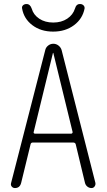

<svg xmlns="http://www.w3.org/2000/svg" viewBox="-20 -952 540 972"><path d="M359.4 -908.2Q366.2 -932.6 385.7 -931.6Q395.5 -931.6 402.3 -925.3Q409.2 -918.9 408.2 -909.2Q398.4 -857.4 355 -824.7Q311.5 -792 249 -792Q186.5 -792 143.6 -824.7Q100.6 -857.4 91.8 -909.2Q89.8 -918.9 96.7 -925.3Q103.5 -931.6 114.3 -931.6Q132.8 -931.6 140.6 -908.2Q149.4 -877 178.7 -857.4Q208 -837.9 249.5 -837.9Q291 -837.9 320.3 -857.4Q349.6 -877 359.4 -908.2ZM150.4 -283.2Q149.4 -280.3 151.4 -277.8Q153.3 -275.4 157.2 -275.4H340.8Q343.8 -275.4 345.7 -277.8Q347.7 -280.3 347.7 -283.2L250 -683.6Q250 -684.6 249 -684.6Q248 -684.6 248 -683.6ZM55.7 0Q45.9 0 39.6 -7.3Q33.2 -14.6 36.1 -25.4L209 -698.2Q211.9 -711.9 223.6 -721.2Q235.4 -730.5 250 -730.5Q264.6 -730.5 276.4 -721.2Q288.1 -711.9 292 -698.2L462.9 -26.4Q464.8 -16.6 459 -8.3Q453.1 0 443.4 0Q431.6 0 422.4 -7.3Q413.1 -14.6 410.2 -26.4L363.3 -221.7Q361.3 -229.5 351.6 -230.5H146.5Q136.7 -230.5 134.8 -221.7L86.9 -25.4Q80.1 0 55.7 0Z"/></svg>

Font: Rounded Mgen+ 1m light
Style: Regular
Weight: 200
Designer: [Source Han Sans]
Ryoko NISHIZUKA  (kana & ideographs); Paul D. Hunt (Latin, Greek & Cyrillic); Wenlong ZHANG  (bopomofo
Version: Version 1.059.20150602